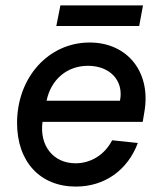

<svg xmlns="http://www.w3.org/2000/svg" viewBox="-20 -673 594 709"><path d="M260 16C366 16 451 -44 489 -145L394 -155C367 -102 316 -70 259 -70C177 -70 125 -135 137 -223H507L513 -259C539 -405 452 -516 311 -516C159 -516 43 -387 43 -219C43 -76 128 16 260 16ZM423 -301H152C168 -379 227 -430 305 -430C387 -430 438 -374 423 -301ZM188 -577H494L508 -653H203Z"/></svg>

Font: Uncut Sans Medium Italic
Style: Regular
Weight: 500
Italic angle: -11°
Designer: Kasper Nordkvist
Foundry: UNCUT.wtf
Version: Version 1.304;Glyphs 3.2 (3246)